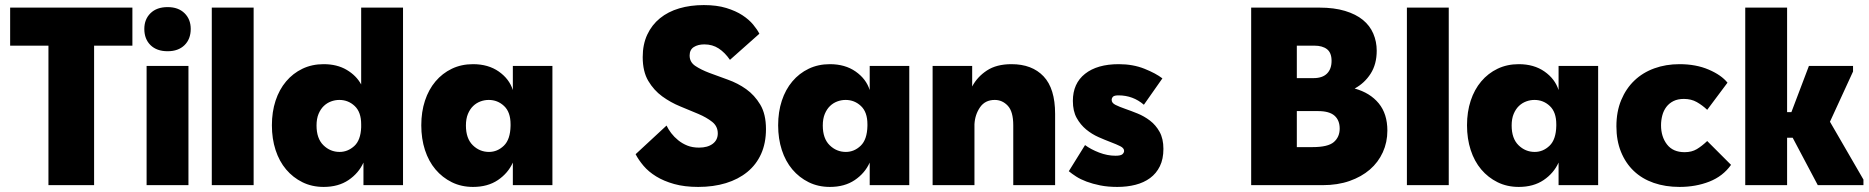

<svg xmlns="http://www.w3.org/2000/svg" viewBox="-20 -730 7367 757"><path d="M171 -550H20V-700H502V-550H351V0H171Z M558 -470H723V0H558ZM641 -528Q598 -528 573.5 -552Q549 -576 549 -616Q549 -654 573.5 -678Q598 -702 641 -702Q683 -702 707.5 -678Q732 -654 732 -616Q732 -576 707.5 -552Q683 -528 641 -528Z M815 -700H980V0H815Z M1256 7Q1210 7 1172.5 -11.5Q1135 -30 1108 -62Q1081 -94 1066.5 -138.5Q1052 -183 1052 -236Q1052 -289 1066.5 -333Q1081 -377 1108 -409Q1135 -441 1172.5 -459Q1210 -477 1256 -477Q1309 -477 1347 -454.5Q1385 -432 1404 -397V-700H1569V0H1413V-89Q1394 -47 1354 -20Q1314 7 1256 7ZM1319 -131Q1351 -131 1376.5 -154Q1402 -177 1404 -228V-240Q1404 -288 1378.5 -312Q1353 -336 1318 -336Q1301 -336 1285 -330Q1269 -324 1256.5 -312Q1244 -300 1236 -281Q1228 -262 1228 -235Q1228 -184 1255 -157.5Q1282 -131 1319 -131Z M1845 7Q1799 7 1761.5 -11.5Q1724 -30 1697 -62Q1670 -94 1655.5 -138.5Q1641 -183 1641 -236Q1641 -289 1655.5 -333Q1670 -377 1697 -409Q1724 -441 1761.5 -459Q1799 -477 1845 -477Q1905 -477 1946.5 -448Q1988 -419 2002 -375V-470H2158V0H2002V-89Q1983 -47 1943 -20Q1903 7 1845 7ZM1908 -131Q1941 -131 1966.5 -155.5Q1992 -180 1993 -234V-240Q1993 -288 1967.5 -312Q1942 -336 1907 -336Q1890 -336 1874 -330Q1858 -324 1845.5 -312Q1833 -300 1825 -281Q1817 -262 1817 -235Q1817 -184 1844 -157.5Q1871 -131 1908 -131Z M2733 7Q2679 7 2638 -4.5Q2597 -16 2567 -34.5Q2537 -53 2517.5 -76Q2498 -99 2486 -122L2608 -235Q2615 -220 2626.5 -205Q2638 -190 2654 -177Q2670 -164 2690 -156Q2710 -148 2736 -148Q2770 -148 2790 -163Q2810 -178 2810 -204Q2810 -232 2788 -249.5Q2766 -267 2733 -281Q2700 -295 2662 -310.5Q2624 -326 2591 -350Q2558 -374 2536 -411Q2514 -448 2514 -505Q2514 -555 2532 -593.5Q2550 -632 2582 -658Q2614 -684 2658 -697Q2702 -710 2755 -710Q2806 -710 2843.5 -698.5Q2881 -687 2907 -670Q2933 -653 2949.5 -633Q2966 -613 2974 -597L2858 -494Q2838 -523 2813.5 -539Q2789 -555 2757 -555Q2732 -555 2715.5 -544.5Q2699 -534 2699 -511Q2699 -485 2721.5 -470Q2744 -455 2777 -442.5Q2810 -430 2849.5 -416Q2889 -402 2922 -378.5Q2955 -355 2977.5 -317.5Q3000 -280 3000 -221Q3000 -166 2981 -123.5Q2962 -81 2926.5 -52Q2891 -23 2842 -8Q2793 7 2733 7Z M3252 7Q3206 7 3168.5 -11.5Q3131 -30 3104 -62Q3077 -94 3062.5 -138.5Q3048 -183 3048 -236Q3048 -289 3062.5 -333Q3077 -377 3104 -409Q3131 -441 3168.5 -459Q3206 -477 3252 -477Q3312 -477 3353.5 -448Q3395 -419 3409 -375V-470H3565V0H3409V-89Q3390 -47 3350 -20Q3310 7 3252 7ZM3315 -131Q3348 -131 3373.5 -155.5Q3399 -180 3400 -234V-240Q3400 -288 3374.5 -312Q3349 -336 3314 -336Q3297 -336 3281 -330Q3265 -324 3252.5 -312Q3240 -300 3232 -281Q3224 -262 3224 -235Q3224 -184 3251 -157.5Q3278 -131 3315 -131Z M3975 -236Q3975 -290 3953.5 -313Q3932 -336 3902 -336Q3864 -336 3844 -307Q3824 -278 3822 -240V0H3657V-470H3813V-389Q3833 -427 3871 -452Q3909 -477 3968 -477Q4049 -477 4094.5 -429Q4140 -381 4140 -281V0H3975V-236Z M4385 7Q4348 7 4318 1Q4288 -5 4264 -14Q4240 -23 4223 -34Q4206 -45 4194 -55L4258 -158Q4281 -141 4313.5 -128.5Q4346 -116 4378 -116Q4399 -116 4405.5 -122Q4412 -128 4412 -135Q4412 -146 4397 -153.5Q4382 -161 4359.5 -169.5Q4337 -178 4311 -189.5Q4285 -201 4262.5 -219.5Q4240 -238 4225 -265Q4210 -292 4210 -332Q4210 -401 4258 -439Q4306 -477 4391 -477Q4447 -477 4492 -459Q4537 -441 4563 -421L4490 -317Q4447 -354 4390 -354Q4373 -354 4368 -348.5Q4363 -343 4363 -336Q4363 -324 4378 -316.5Q4393 -309 4416 -301Q4439 -293 4465 -282.5Q4491 -272 4514 -254.5Q4537 -237 4552 -210Q4567 -183 4567 -143Q4567 -103 4553 -74.5Q4539 -46 4514.5 -28Q4490 -10 4457 -1.5Q4424 7 4385 7Z M4913 -700H5182Q5240 -700 5283 -687Q5326 -674 5353.5 -651.5Q5381 -629 5394.5 -597.5Q5408 -566 5408 -530Q5408 -477 5384 -439.5Q5360 -402 5321 -381Q5382 -364 5416 -322.5Q5450 -281 5450 -215Q5450 -169 5432 -129.5Q5414 -90 5381 -61.5Q5348 -33 5301 -16.5Q5254 0 5195 0H4913ZM5093 -292V-150H5155Q5216 -150 5239 -170Q5262 -190 5262 -223Q5262 -256 5241.5 -274Q5221 -292 5177 -292ZM5093 -550V-422H5159Q5194 -422 5212 -440Q5230 -458 5230 -490Q5230 -522 5212 -536Q5194 -550 5162 -550Z M5527 -700H5692V0H5527Z M5968 7Q5922 7 5884.5 -11.5Q5847 -30 5820 -62Q5793 -94 5778.5 -138.5Q5764 -183 5764 -236Q5764 -289 5778.5 -333Q5793 -377 5820 -409Q5847 -441 5884.5 -459Q5922 -477 5968 -477Q6028 -477 6069.5 -448Q6111 -419 6125 -375V-470H6281V0H6125V-89Q6106 -47 6066 -20Q6026 7 5968 7ZM6031 -131Q6064 -131 6089.5 -155.5Q6115 -180 6116 -234V-240Q6116 -288 6090.5 -312Q6065 -336 6030 -336Q6013 -336 5997 -330Q5981 -324 5968.5 -312Q5956 -300 5948 -281Q5940 -262 5940 -235Q5940 -184 5967 -157.5Q5994 -131 6031 -131Z M6602 7Q6546 7 6500 -9Q6454 -25 6421.5 -56Q6389 -87 6371 -131.5Q6353 -176 6353 -232Q6353 -290 6372 -335.5Q6391 -381 6424 -412.5Q6457 -444 6502.5 -460.5Q6548 -477 6602 -477Q6667 -477 6717 -455.5Q6767 -434 6791 -404L6711 -297Q6692 -315 6670 -327.5Q6648 -340 6619 -340Q6595 -340 6578 -331.5Q6561 -323 6550 -308.5Q6539 -294 6534 -275Q6529 -256 6529 -236Q6529 -191 6552.5 -160.5Q6576 -130 6622 -130Q6650 -130 6670 -142Q6690 -154 6711 -174L6805 -80Q6773 -35 6719.5 -14Q6666 7 6602 7Z M6861 -700H7026V-288H7043L7112 -470H7286V-448L7195 -250L7327 -22V0H7147L7048 -187H7026V0H6861Z"/></svg>

Font: Tilda Sans Black
Style: Regular
Weight: 900
Designer: ParaType Ltd
Foundry: ParaType Ltd
Version: Version 1.009